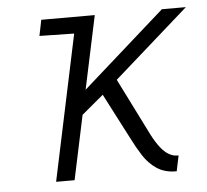

<svg xmlns="http://www.w3.org/2000/svg" viewBox="-42 -545 637 590"><g transform="rotate(-5 276.0 -250.0)"><path d="M410 -118 321 -296 552 -500H478L223 -274L271 -500H106L96 -451L203 -449L108 0H165L207 -198L274 -254L348 -111Q361 -85 377.5 -59Q394 -33 418.5 -16.5Q443 0 478 0H480L490 -48H486Q473 -48 460 -55.5Q447 -63 434.5 -79Q422 -95 410 -118Z"/></g></svg>

Font: Advent Pro
Style: Italic
Weight: 400
Italic angle: -12°
Designer: VivaRado, Andreas Kalpakidis
Foundry: VivaRado, Andreas Kalpakidis
Version: Version 3.000